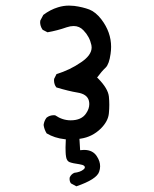

<svg xmlns="http://www.w3.org/2000/svg" viewBox="-20 -529 540 675"><path d="M332 55.7Q332 38.1 320.8 21Q306.6 -2 275.4 -2Q271 -2 261.7 -1L259.3 -41L263.2 -41.5Q304.2 -47.4 334.5 -77.1Q360.4 -103 362.8 -130.9Q365.7 -161.1 362.8 -189.5Q359.9 -217.8 324.2 -253.9L321.3 -256.3Q337.4 -278.3 351.6 -291.5Q363.8 -303.7 368.7 -339.4Q370.6 -352.5 370.6 -364.3Q370.6 -416 336.4 -460.9Q316.4 -486.8 293.9 -495.6Q270.5 -504.4 240.7 -508.3Q231.4 -509.3 222.7 -509.3Q203.1 -509.3 184.1 -503.4Q156.7 -495.1 132.3 -476.6L121.6 -456.5Q121.1 -454.1 121.1 -449.7Q121.1 -445.3 123 -438.2Q125 -431.2 129.9 -424.3L147 -415.5Q181.2 -421.4 214.4 -433.1Q227.5 -437.5 238.8 -437.5Q259.3 -437.5 273.4 -422.4Q294.9 -400.4 301.3 -370.6Q302.2 -366.2 302.2 -362.3Q302.2 -335 265.1 -310.1Q225.6 -282.7 178.7 -268.6L170.4 -252Q169.9 -249.5 169.9 -247.1Q169.9 -231.9 178.2 -221.7Q222.2 -208.5 252.4 -203.6Q286.6 -198.2 292.5 -174.8Q293.9 -168.9 293.9 -163.1Q293.9 -146.5 282.7 -130.4Q266.6 -106 228.5 -106Q199.7 -106 174.3 -123.5Q171.9 -124 169.9 -124Q154.3 -124 143.6 -115.2Q135.3 -104.5 133.3 -89.8Q135.3 -74.2 144 -60.1Q171.9 -43.5 207.5 -39.6L211.4 -39.1Q210.4 -19 210.4 -11Q210.4 -2.9 210.7 5.6Q210.9 14.2 212.4 22.9Q214.8 37.1 224.6 41Q236.3 45.4 258.8 48.3Q272 50.3 275.9 54.2Q278.3 56.2 278.3 59.1Q278.3 63.5 272.9 67.4Q261.7 76.2 241.2 78.6Q230 83.5 225.1 94.7Q224.6 97.7 224.6 99.6Q224.6 109.4 229.5 115.7L248.5 126Q319.8 101.6 328.6 74.7Q332 64.9 332 55.7Z"/></svg>

Font: Bakudai
Style: Light
Weight: 300
Version: Version 1.48